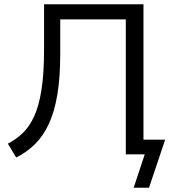

<svg xmlns="http://www.w3.org/2000/svg" viewBox="-20 -725 798 902"><path d="M608 157 660 0H571V-634H263V-472Q263 -362 249.5 -281Q236 -200 209.5 -143Q183 -86 144.5 -48Q106 -10 56 15L17 -50Q57 -71 88 -101Q119 -131 141 -179.5Q163 -228 175 -304Q187 -380 187 -493V-705H654V-69H756L680 157Z"/></svg>

Font: NunitoSans1
Style: Book
Weight: 400
Designer: Vernon Adams
Foundry: Vernon Adams
Version: Version 3.101;gftools[0.9.27]